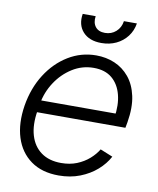

<svg xmlns="http://www.w3.org/2000/svg" viewBox="-83 -793 714 869"><g transform="rotate(10 274.0 -358.5)"><path d="M245.6 11.7Q168.5 11.7 117.7 -24.9Q66.9 -61.5 46.6 -125.7Q26.4 -189.9 39.6 -273.4Q53.2 -355.5 93.3 -418.5Q133.3 -481.4 192.1 -517.3Q251 -553.2 320.3 -553.2Q365.7 -553.2 405 -536.6Q444.3 -520 472.4 -486.1Q500.5 -452.1 511.7 -400.9Q522.9 -349.6 511.2 -279.8L506.3 -253.4H80.1L89.4 -309.1H481.9L449.2 -290Q459 -349.1 447 -395.5Q435.1 -441.9 403.1 -468.8Q371.1 -495.6 318.8 -495.6Q265.6 -495.6 220.7 -467.3Q175.8 -439 145.8 -393.1Q115.7 -347.2 106.4 -292.5L101.1 -259.8Q90.3 -194.3 104.5 -146.5Q118.7 -98.6 155 -72.3Q191.4 -45.9 247.1 -45.9Q287.1 -45.9 319.1 -58.8Q351.1 -71.8 375 -92.8Q398.9 -113.8 413.1 -137.7L470.7 -114.3Q452.6 -80.1 420.2 -51.5Q387.7 -22.9 343.5 -5.6Q299.3 11.7 245.6 11.7ZM332 -612.3Q276.4 -612.3 247.3 -644.3Q218.3 -676.3 226.6 -727.5H286.1Q281.7 -697.3 296.1 -678.7Q310.5 -660.2 340.3 -660.2Q369.6 -660.2 390.6 -678.7Q411.6 -697.3 416 -727.5H475.6Q470.2 -693.4 450.2 -667.2Q430.2 -641.1 399.9 -626.7Q369.6 -612.3 332 -612.3Z"/></g></svg>

Font: Inter Tight Light
Style: Italic
Weight: 300
Italic angle: -9.39999°
Designer: Rasmus Andersson
Foundry: rsms
Version: Version 3.004